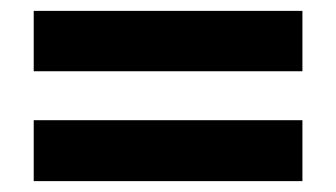

<svg xmlns="http://www.w3.org/2000/svg" viewBox="-20 -550 618 353"><path d="M42 -419V-530H536V-419ZM42 -217V-329H536V-217Z"/></svg>

Font: Menbere
Style: Regular
Weight: 400
Designer: Aleme Tadesse
Foundry: Sorkin Type Co
Version: Version 1.000